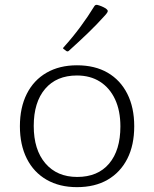

<svg xmlns="http://www.w3.org/2000/svg" viewBox="-20 -764 636 791"><path d="M297 7Q225 7 172 -23.5Q119 -54 90.5 -110.5Q62 -167 62 -244Q62 -321 90.5 -377.5Q119 -434 172 -464.5Q225 -495 297 -495Q371 -495 423.5 -464.5Q476 -434 504.5 -377.5Q533 -321 533 -244Q533 -166 504.5 -110Q476 -54 423.5 -23.5Q371 7 297 7ZM298 -35Q383 -35 429.5 -90Q476 -145 476 -243Q476 -308 454 -355Q432 -402 392 -427.5Q352 -453 297 -453Q213 -453 166 -398Q119 -343 119 -245Q119 -147 167 -91Q215 -35 298 -35ZM264 -555Q259 -550 253 -554L244 -561Q237 -564 242 -569Q279 -610 310.5 -652.5Q342 -695 369 -739Q373 -745 380 -744Q389 -742 398.5 -738Q408 -734 416 -729Q421 -725 423 -722Q425 -719 423 -714.5Q421 -710 413 -701Q379 -663 341.5 -627Q304 -591 264 -555Z"/></svg>

Font: Hahmlet ExtraLight
Style: Regular
Weight: 250
Designer: Minjoo Ham & Mark Frömberg
Foundry: hypertype
Version: Version 1.002